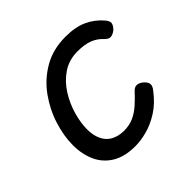

<svg xmlns="http://www.w3.org/2000/svg" viewBox="-140 -657 814 814"><g transform="rotate(-45 266.5 -250.0)"><path d="M235 19Q171 19 130 -6Q89 -31 69.5 -74Q50 -117 50 -171Q50 -226 69 -286.5Q88 -347 126 -400Q164 -453 221 -486Q278 -519 353 -519Q411 -519 451 -501Q491 -483 521 -448Q536 -430 531.5 -417.5Q527 -405 515 -394Q502 -384 489 -382.5Q476 -381 462 -396Q443 -417 415.5 -428Q388 -439 345 -439Q294 -439 255.5 -413Q217 -387 191.5 -346.5Q166 -306 153 -260.5Q140 -215 140 -176Q140 -141 152 -115Q164 -89 187.5 -75.5Q211 -62 245 -61Q279 -61 304.5 -72.5Q330 -84 352.5 -104Q375 -124 399 -150Q412 -163 426.5 -160Q441 -157 452 -146Q465 -134 466 -122Q467 -110 455 -95Q421 -50 382 -25.5Q343 -1 305 9Q267 19 235 19Z"/></g></svg>

Font: Playwrite SK
Style: Regular
Weight: 400
Designer: Veronika Burian, José Scaglione
Foundry: TypeTogether
Version: Version 1.002